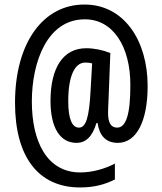

<svg xmlns="http://www.w3.org/2000/svg" viewBox="-20 -741 712 844"><path d="M629 -363C629 -563 525 -721 352 -721C170 -722 46 -553 46 -289C46 -52 148 83 332 83C392 83 439 71 485 48V-22C442 1 386 17 333 17C186 17 120 -119 120 -295C120 -469 188 -656 352 -656C477 -657 554 -536 553 -365C553 -235 533 -180 495 -180C469 -180 455 -199 455 -245C455 -258 456 -281 457 -300L465 -508C432 -521 394 -529 359 -529C258 -529 202 -444 202 -297C202 -180 244 -113 316 -113C358 -113 386 -141 404 -200H409C417 -145 445 -113 498 -113C579 -113 629 -206 629 -363ZM280 -296C280 -406 308 -466 355 -466C366 -466 376 -465 385 -462L378 -340C372 -226 358 -180 327 -180C297 -180 280 -218 280 -296Z"/></svg>

Font: Noto Sans Arabic ExtCond Med
Style: Regular
Weight: 500
Width: 2
Designer: Monotype Design Team, Nadine Chahine, Nizar Qandah and Khaled Hosny
Foundry: Monotype Imaging Inc.
Version: Version 2.012